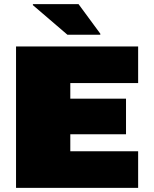

<svg xmlns="http://www.w3.org/2000/svg" viewBox="-20 -914 749 934"><path d="M58 0V-688H652V-510H322V-434H593V-261H322V-178H652V0ZM308 -745 140 -889V-894H362L468 -750V-745Z"/></svg>

Font: Saira Expanded Black
Style: Regular
Weight: 900
Width: 7
Designer: Hector Gatti with collaboration of the Omnibus-Type team
Foundry: Omnibus-Type
Version: Version 1.101